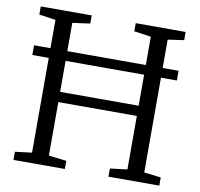

<svg xmlns="http://www.w3.org/2000/svg" viewBox="-82 -829 951 915"><g transform="rotate(10 394.0 -371.5)"><path d="M122.5 -49.5V-692L42.5 -703.5V-743H289V-703.5L204 -692V-358H584V-692L502 -703.5V-743H743.5V-703.5L665.5 -692V-49.5L747 -39.5V0H501V-39.5L584 -49.5V-308.5H204V-49.5L290 -39.5V0H41.5V-39.5ZM742.5 -555V-508H43V-555Z"/></g></svg>

Font: Merriweather 36pt Light
Style: Regular
Weight: 300
Designer: Eben Sorkin
Foundry: Eben Sorkin
Version: Version 2.100